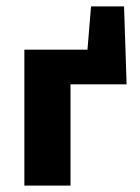

<svg xmlns="http://www.w3.org/2000/svg" viewBox="-20 -579 438 599"><path d="M56 0V-424H200V0ZM132 -316V-424H362L375 -316ZM244 -316 264 -559H367L375 -316Z"/></svg>

Font: Ysabeau Infant ExtraBold
Style: Regular
Weight: 800
Designer: Christian Thalmann (Catharsis Fonts)
Version: Version 2.001;gftools[0.9.30]; featfreeze: ss01,ss02,lnum